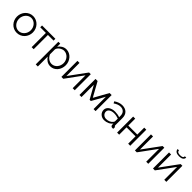

<svg xmlns="http://www.w3.org/2000/svg" viewBox="408 -2454 4405 4405"><g transform="rotate(45 2610.0 -251.5)"><path d="M297 10Q240 10 193 -11.5Q146 -33 111.5 -70Q77 -107 58 -156Q39 -205 39 -259Q39 -314 58.5 -363Q78 -412 112.5 -449Q147 -486 194 -508Q241 -530 297 -530Q353 -530 400.5 -508Q448 -486 482.5 -449Q517 -412 536.5 -363Q556 -314 556 -259Q556 -205 537 -156Q518 -107 483.5 -70Q449 -33 401.5 -11.5Q354 10 297 10ZM108 -258Q108 -214 123 -176.5Q138 -139 163.5 -110.5Q189 -82 223.5 -66Q258 -50 297 -50Q336 -50 370.5 -66.5Q405 -83 431 -111.5Q457 -140 472 -178Q487 -216 487 -260Q487 -303 472 -341.5Q457 -380 431 -408.5Q405 -437 370.5 -453.5Q336 -470 297 -470Q258 -470 224 -453.5Q190 -437 164 -408Q138 -379 123 -340.5Q108 -302 108 -258Z M840 0H774V-462H591V-521H1023V-462H840Z M1386 10Q1320 10 1269.5 -23.5Q1219 -57 1188 -108V213H1120V-521H1181V-420Q1213 -469 1264 -499.5Q1315 -530 1375 -530Q1429 -530 1474 -507.5Q1519 -485 1552 -447.5Q1585 -410 1603.5 -361Q1622 -312 1622 -260Q1622 -205 1605 -156Q1588 -107 1556.5 -70Q1525 -33 1481.5 -11.5Q1438 10 1386 10ZM1367 -50Q1409 -50 1443.5 -68Q1478 -86 1502.5 -115.5Q1527 -145 1540 -182.5Q1553 -220 1553 -260Q1553 -302 1538 -340Q1523 -378 1497 -407Q1471 -436 1435.5 -453Q1400 -470 1359 -470Q1333 -470 1304.5 -459.5Q1276 -449 1251.5 -431.5Q1227 -414 1209.5 -390.5Q1192 -367 1188 -341V-181Q1200 -153 1218.5 -129Q1237 -105 1260.5 -87.5Q1284 -70 1311 -60Q1338 -50 1367 -50Z M1806 -96 2117 -521H2172V0H2105V-417L1800 0H1739V-521H1806Z M2588 -170 2783 -521H2849V0H2783V-400L2608 -87H2568L2392 -400V0H2325V-521H2393Z M3131 10Q3094 10 3062.5 -2.5Q3031 -15 3007.5 -37Q2984 -59 2971 -88.5Q2958 -118 2958 -152Q2958 -186 2974 -215Q2990 -244 3019 -265Q3048 -286 3088 -297.5Q3128 -309 3176 -309Q3216 -309 3257 -302Q3298 -295 3330 -282V-329Q3330 -398 3291 -438.5Q3252 -479 3183 -479Q3143 -479 3101 -463Q3059 -447 3016 -417L2992 -462Q3093 -530 3188 -530Q3286 -530 3342 -475Q3398 -420 3398 -323V-88Q3398 -60 3423 -60V0Q3406 3 3397 3Q3371 3 3356.5 -10Q3342 -23 3341 -46L3339 -87Q3303 -40 3248.5 -15Q3194 10 3131 10ZM3147 -42Q3200 -42 3244.5 -62Q3289 -82 3312 -115Q3321 -124 3325.5 -134.5Q3330 -145 3330 -154V-239Q3296 -252 3259.5 -259Q3223 -266 3185 -266Q3113 -266 3068 -236Q3023 -206 3023 -157Q3023 -133 3032.5 -112Q3042 -91 3058.5 -75.5Q3075 -60 3098 -51Q3121 -42 3147 -42Z M3614 -296H3906V-521H3973V0H3906V-239H3614V0H3547V-521H3614Z M4192 -96 4503 -521H4558V0H4491V-417L4186 0H4125V-521H4192Z M5074 -716Q5072 -669 5035.5 -644.5Q4999 -620 4935 -620Q4870 -620 4834 -644.5Q4798 -669 4795 -716H4838Q4840 -682 4864 -668.5Q4888 -655 4935 -655Q4982 -655 5005.5 -668Q5029 -681 5032 -716ZM4778 -96 5089 -521H5144V0H5077V-417L4772 0H4711V-521H4778Z"/></g></svg>

Font: PTCRaleway
Style: Regular
Weight: 400
Designer: Matt McInerney, Pablo Impallari, Rodrigo Fuenzalida
Foundry: Matt McInerney, Pablo Impallari, Rodrigo Fuenzalida
Version: Version 3.000g; ttfautohint (v1.5) -l 8 -r 28 -G 28 -x 14 -D